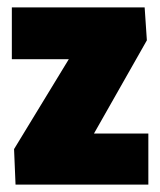

<svg xmlns="http://www.w3.org/2000/svg" viewBox="-20 -499 433 519"><path d="M381 0H22L18 -96L166 -339H12V-479H371L377 -390L234 -138H381Z"/></svg>

Font: Passion One
Style: Regular
Weight: 400
Designer: Alejandro Lo Celso
Foundry: Fontstage
Version: Version 1.001